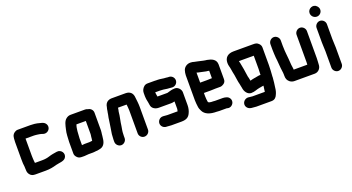

<svg xmlns="http://www.w3.org/2000/svg" viewBox="-55 -1380 4091 2233"><g transform="rotate(-20 1990.5 -263.5)"><path d="M56 -90V-79C56 -67 58 -53 58 -40C59 -25 64 -9 76 6C93 28 113 35 147 35H273C323 35 369 26 406 14C451 3 506 5 530 -28C564 -76 522 -136 467 -128C434 -123 395 -117 366 -107C339 -98 309 -93 273 -93H184C183 -97 183 -101 183 -104C182 -118 179 -136 179 -154C178 -163 178 -174 178 -187V-396H282C288 -396 293 -396 297 -395C300 -395 304 -395 309 -394L325 -392C342 -390 365 -386 379 -381L389 -377C428 -365 461 -389 471 -416C485 -455 459 -488 432 -498L422 -502C389 -512 344 -523 303 -523C298 -524 292 -524 285 -524H128C98 -524 71 -502 61 -481C53 -463 50 -426 50 -398V-187C50 -151 51 -121 56 -90Z M862 -103H802C793 -103 782 -102 769 -100V-182C773 -241 773 -303 791 -349H907V-190C906 -183 906 -179 906 -176L903 -155L901 -133L898 -112V-107C895 -106 892 -106 889 -106C880 -105 870 -103 862 -103ZM806 25H862C869 25 877 24 885 23L901 21H912C926 20 945 14 957 12C978 6 995 -7 1007 -28C1021 -52 1025 -87 1028 -119L1030 -141C1032 -158 1034 -164 1035 -186V-405C1035 -439 1008 -466 976 -469C966 -474 956 -477 945 -477H764C744 -477 725 -470 708 -456C676 -431 667 -383 656 -335C644 -291 644 -237 641 -185V-43C641 -27 647 -11 661 4C680 26 698 29 732 29H755C770 29 789 25 806 25Z M1263 -7V-34C1263 -39 1263 -46 1264 -57C1264 -91 1271 -117 1276 -150C1282 -208 1299 -263 1303 -320C1306 -335 1311 -349 1311 -365C1312 -365 1312 -365 1312 -366H1418C1420 -342 1424 -319 1424 -292V-8C1424 27 1452 56 1487 56C1522 56 1552 27 1552 -8V-291C1552 -331 1546 -372 1542 -408C1539 -462 1507 -494 1451 -494H1277C1264 -495 1250 -491 1235 -484C1211 -472 1196 -448 1192 -416C1187 -401 1185 -388 1183 -372C1181 -360 1177 -345 1176 -332L1174 -322C1172 -314 1170 -304 1168 -293L1164 -263C1155 -212 1149 -153 1139 -101C1137 -84 1135 -51 1135 -34V-7C1135 27 1165 57 1199 57C1233 57 1263 27 1263 -7Z M1989 -500H1979C1970 -501 1961 -502 1954 -503C1922 -503 1890 -513 1856 -513H1837C1830 -514 1823 -514 1816 -514H1731C1714 -514 1699 -509 1687 -499C1667 -482 1651 -456 1651 -425V-383C1651 -375 1652 -366 1653 -357L1655 -341C1660 -318 1665 -293 1668 -269C1673 -228 1712 -203 1758 -203H1909C1924 -203 1937 -205 1950 -209H1954V-118C1954 -110 1950 -99 1949 -93V-89H1824C1819 -89 1814 -89 1809 -90C1797 -90 1782 -93 1772 -93H1766C1731 -94 1702 -64 1701 -30C1700 5 1730 34 1764 35H1770C1786 35 1806 39 1824 39H1949C2012 39 2043 19 2062 -25C2074 -49 2082 -84 2082 -118V-277C2082 -313 2046 -352 2009 -351C1971 -351 1942 -340 1910 -331H1787C1786 -336 1785 -340 1785 -343C1784 -348 1783 -354 1782 -359L1780 -377C1779 -379 1779 -381 1779 -383C1779 -385 1779 -386 1780 -386H1833C1840 -385 1847 -385 1854 -385C1887 -385 1919 -375 1950 -375C1960 -375 1973 -372 1983 -372H1989C2024 -372 2053 -401 2053 -436C2053 -471 2024 -500 1989 -500Z M2393 -313H2309V-437C2323 -433 2340 -428 2355 -426C2376 -422 2399 -416 2420 -412L2438 -410L2455 -407V-315C2442 -315 2408 -313 2393 -313ZM2405 73H2498L2505 75C2543 86 2575 58 2583 30C2594 -8 2567 -41 2538 -48C2525 -51 2513 -55 2497 -55H2399C2391 -56 2383 -57 2374 -57H2360C2344 -59 2315 -59 2315 -77C2312 -96 2309 -119 2309 -143V-185H2393C2408 -185 2441 -187 2455 -187H2508C2523 -186 2539 -192 2557 -204C2575 -216 2583 -234 2583 -257V-441C2581 -503 2529 -524 2474 -534L2456 -536C2437 -538 2422 -543 2403 -547C2378 -551 2353 -560 2329 -563C2312 -568 2299 -571 2280 -571C2236 -571 2201 -543 2191 -509C2186 -494 2181 -468 2181 -449V-142C2181 -114 2185 -84 2188 -60C2189 -42 2199 -19 2206 -5C2232 50 2294 71 2375 71C2384 71 2395 73 2405 73Z M2916 -146C2898 -144 2883 -138 2867 -134C2866 -138 2865 -142 2864 -147L2860 -169C2856 -184 2852 -193 2851 -211C2846 -234 2845 -260 2840 -285C2832 -321 2828 -359 2818 -394H3002V-229C3002 -205 3000 -182 2999 -157C2980 -160 2963 -153 2945 -151L2930 -148C2928 -148 2918 -146 2916 -146ZM3130 -231V-449C3130 -468 3123 -484 3109 -498C3087 -520 3072 -522 3035 -522H2798C2730 -522 2685 -488 2685 -419C2685 -384 2696 -367 2700 -334C2704 -308 2708 -285 2714 -260C2721 -220 2725 -175 2735 -141L2739 -120C2742 -108 2742 -102 2745 -91C2750 -43 2781 2 2826 4C2872 4 2899 -14 2937 -20C2938 -20 2950 -22 2951 -22L2966 -25C2970 -26 2975 -26 2980 -27C2983 -27 2986 -27 2989 -28C2985 -3 2983 23 2979 45H2828C2819 45 2795 42 2788 41C2748 32 2712 59 2706 94C2700 131 2729 161 2760 166L2770 168C2782 169 2815 173 2828 173H3016C3055 173 3076 150 3087 122C3099 97 3106 73 3109 40C3116 1 3119 -39 3123 -81V-93C3126 -141 3130 -182 3130 -231Z M3677 -39C3677 -63 3682 -90 3681 -118V-452C3681 -486 3651 -516 3617 -516C3583 -516 3553 -486 3553 -452V-116C3553 -107 3553 -98 3552 -90C3552 -85 3552 -83 3551 -83H3383C3383 -89 3383 -95 3382 -100C3376 -128 3374 -163 3372 -193L3370 -221C3367 -264 3359 -314 3359 -360C3358 -369 3358 -377 3358 -386V-454C3358 -488 3328 -518 3294 -518C3260 -518 3230 -488 3230 -454V-386C3230 -352 3233 -317 3235 -284C3237 -266 3242 -231 3242 -213C3243 -191 3246 -178 3247 -153C3249 -123 3256 -99 3256 -70V-56C3256 -17 3264 3 3289 25C3306 38 3325 45 3346 45H3597C3643 45 3677 6 3677 -39Z M3799 -448V-265C3799 -217 3805 -168 3803 -122V45C3803 79 3833 109 3867 109C3901 109 3931 79 3931 45V-122C3933 -169 3927 -217 3927 -265V-448C3927 -482 3897 -512 3863 -512C3829 -512 3799 -482 3799 -448ZM3848 -570C3883 -570 3912 -599 3912 -634C3912 -654 3903 -669 3890 -682C3852 -722 3781 -692 3781 -637C3781 -600 3811 -570 3848 -570Z"/></g></svg>

Font: Electronic
Style: SuThk
Weight: 900
Version: Version 1.011